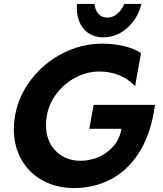

<svg xmlns="http://www.w3.org/2000/svg" viewBox="-20 -937 823 972"><path d="M388 -123Q311 -123 262 -173Q213 -223 213 -303Q213 -329 217 -350Q227 -411 266 -462.5Q305 -514 362.5 -544.5Q420 -575 483 -575Q539 -575 585 -555.5Q631 -536 664 -501L694 -669Q657 -692 606 -704Q555 -716 499 -716Q393 -716 298 -667.5Q203 -619 138.5 -535.5Q74 -452 56 -351Q50 -315 50 -283Q50 -197 88.5 -129Q127 -61 196.5 -23Q266 15 355 15Q452 15 535 -26Q618 -67 677 -153.5Q736 -240 759 -370L765 -406H454L432 -285H595Q586 -233 554 -196.5Q522 -160 478 -141.5Q434 -123 388 -123ZM523 -848Q496 -848 479 -866Q462 -884 458 -917H370Q369 -910 369 -897Q369 -830 405.5 -789Q442 -748 503 -748Q570 -748 623.5 -795Q677 -842 696 -917H609Q595 -884 572.5 -866Q550 -848 523 -848Z"/></svg>

Font: Geom Bold
Style: Bold Italic
Weight: 700
Italic angle: -10°
Version: Version 1.102